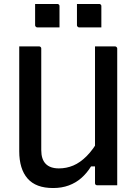

<svg xmlns="http://www.w3.org/2000/svg" viewBox="-20 -934 690 968"><path d="M571 0Q555 0 538 0Q521 0 504.5 0Q488 0 470 0Q468 0 466 -0.5Q464 -1 463 -2Q462 -3 461 -4Q460 -5 459.5 -7Q459 -9 459 -11Q459 -97 459 -183Q459 -269 459 -355.5Q459 -442 459 -528Q459 -614 459 -700Q477 -700 493.5 -700Q510 -700 527 -700Q544 -700 560 -700Q563 -700 565.5 -698.5Q568 -697 569.5 -694.5Q571 -692 571 -689Q571 -617 571 -543.5Q571 -470 571 -397Q571 -324 571 -251Q571 -178 571 -106Q571 -78 571 -51Q571 -24 571 0ZM248 14Q204 14 172 2Q140 -10 119 -34Q98 -58 87.5 -92.5Q77 -127 77 -171Q77 -236 77 -306Q77 -376 77 -451Q77 -526 77 -600Q77 -625 77 -650Q77 -675 77 -700Q102 -700 127 -700Q152 -700 177 -700Q181 -700 183 -698.5Q185 -697 186.5 -695Q188 -693 188 -689Q188 -604 188 -516.5Q188 -429 188 -343Q188 -257 188 -177Q188 -131 210.5 -108Q233 -85 277 -85Q315 -85 349.5 -99.5Q384 -114 417 -147Q450 -180 481 -235V-95H439Q418 -61 390 -36.5Q362 -12 326.5 1Q291 14 248 14ZM157 -914Q185 -914 213 -914Q241 -914 269 -914Q273 -914 275 -912.5Q277 -911 278.5 -909Q280 -907 280 -903V-796Q252 -796 224 -796Q196 -796 168 -796Q165 -796 162.5 -797.5Q160 -799 158.5 -801.5Q157 -804 157 -807ZM368 -914Q396 -914 424 -914Q452 -914 480 -914Q484 -914 486 -912.5Q488 -911 489.5 -909Q491 -907 491 -903V-796Q463 -796 435 -796Q407 -796 379 -796Q376 -796 373.5 -797.5Q371 -799 369.5 -801.5Q368 -804 368 -807Z"/></svg>

Font: Recursive Medium
Style: Regular
Weight: 500
Version: Version 1.085